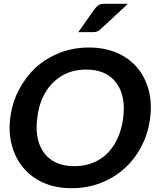

<svg xmlns="http://www.w3.org/2000/svg" viewBox="-20 -982 818 1010"><path d="M357 8Q274 8 210 -20Q146 -48 104 -98Q62 -147 43 -215Q24 -283 34 -362Q44 -442 79.5 -509.5Q115 -577 168 -627Q223 -676 294 -704Q365 -732 448 -732Q530 -732 595 -704Q660 -676 702 -626Q744 -576 762 -508.5Q780 -441 770 -362Q760 -283 725.5 -215Q691 -147 637 -98Q583 -48 511 -20Q439 8 357 8ZM371 -108Q442 -108 496.5 -139Q551 -170 584.5 -227.5Q618 -285 628 -362Q638 -439 618 -496Q598 -553 551.5 -584.5Q505 -616 433 -616Q362 -616 307.5 -584.5Q253 -553 219 -496Q185 -439 176 -362Q166 -285 186 -227.5Q206 -170 253 -139Q300 -108 371 -108ZM530 -962H653L512 -831Q502 -821 492.5 -817Q483 -813 468 -813H392L478 -935Q488 -948 498.5 -955Q509 -962 530 -962Z"/></svg>

Font: Aleo
Style: Bold Italic
Weight: 700
Italic angle: -7°
Version: Version 2.001;gftools[0.9.29]